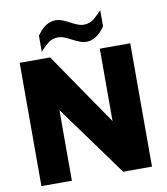

<svg xmlns="http://www.w3.org/2000/svg" viewBox="-95 -975 918 1055"><g transform="rotate(-10 363.5 -448.0)"><path d="M220 -688 497 -284V-688H667V0H506L220 -394V0H50V-688ZM433 -738Q414 -738 394.5 -745.5Q375 -753 355.5 -763.5Q336 -774 317.5 -781.5Q299 -789 281 -789Q247 -789 222 -767.5Q197 -746 180 -726V-816Q204 -851 230 -867.5Q256 -884 284 -884Q302 -884 321.5 -876.5Q341 -869 360.5 -858.5Q380 -848 398.5 -840.5Q417 -833 435 -833Q469 -833 494 -855Q519 -877 536 -896V-806Q512 -771 486 -754.5Q460 -738 433 -738Z"/></g></svg>

Font: Roundo Variable
Style: Regular
Weight: 200
Designer: Shiva Nallaperumal
Foundry: Indian Type Foundry
Version: Version 2.000